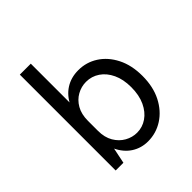

<svg xmlns="http://www.w3.org/2000/svg" viewBox="-187 -818 966 966"><g transform="rotate(-45 296.0 -335.0)"><path d="M320 12Q272 12 233.2 -13Q194.5 -38 171.8 -86.2Q149 -134.5 149 -204H179Q179 -157.5 198.2 -124.8Q217.5 -92 248 -75Q278.5 -58 312 -58Q350.5 -58 382.5 -80Q414.5 -102 433.8 -143Q453 -184 453 -241Q453 -297 434 -337.2Q415 -377.5 382.8 -399.2Q350.5 -421 311 -421Q277 -421 246.8 -404.2Q216.5 -387.5 197.8 -355Q179 -322.5 179 -275H149Q149 -343 171.2 -391Q193.5 -439 233 -464.5Q272.5 -490 325 -490Q381.5 -490 428.8 -459.8Q476 -429.5 504.5 -373.5Q533 -317.5 533 -241Q533 -164 504 -107.2Q475 -50.5 426.5 -19.2Q378 12 320 12ZM101 0V-682H179V-112L156 0Z"/></g></svg>

Font: Karla
Style: Regular
Weight: 400
Designer: Jonathan Pinhorn
Version: Version 2.004;gftools[0.9.33]